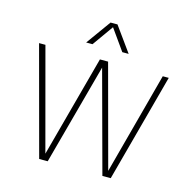

<svg xmlns="http://www.w3.org/2000/svg" viewBox="-115 -910 1003 1021"><g transform="rotate(15 387.0 -399.5)"><path d="M190 0 30 -595H65L219 -19H210L365 -595H410L565 -19H557L711 -595H744L584 0H538L384 -569H391L237 0ZM271 -663 369 -799H407L505 -663H470L384 -784H392L306 -663Z"/></g></svg>

Font: Encode Sans SC Condensed Thin
Style: Regular
Weight: 100
Width: 3
Designer: Multiple Designers
Foundry: Impallari Type
Version: Version 3.002